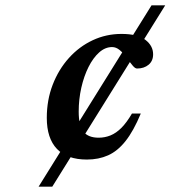

<svg xmlns="http://www.w3.org/2000/svg" viewBox="-20 -696 651 716"><path d="M124 0 545 -676H596L175 0ZM398 -520.5Q372 -520.5 349.5 -500.2Q327 -480 310 -446Q293 -412 283.2 -368.8Q273.5 -325.5 273.5 -280Q273.5 -226.5 291.5 -204.5Q309.5 -182.5 348 -182.5Q371 -182.5 392 -191Q413 -199.5 432.8 -219.2Q452.5 -239 472 -272.5H505Q478 -207.5 448.2 -170Q418.5 -132.5 383.2 -116.8Q348 -101 304 -101Q230.5 -101 192.5 -140.5Q154.5 -180 154.5 -256.5Q154.5 -323 176.5 -380Q198.5 -437 237 -479.8Q275.5 -522.5 325.8 -546Q376 -569.5 433 -569.5Q494 -569.5 522.5 -547.2Q551 -525 551 -493.5Q551 -468.5 534 -454.5Q517 -440.5 491.5 -440.5Q484.5 -440 475.5 -450.5Q466.5 -461 453.5 -479.5Q440 -498 426.5 -509.2Q413 -520.5 398 -520.5Z"/></svg>

Font: Newsreader 16pt 16pt SemiBold
Style: Italic
Weight: 600
Italic angle: -17°
Version: Version 1.003